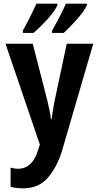

<svg xmlns="http://www.w3.org/2000/svg" viewBox="-20 -785 540 1050"><path d="M328 -605Q360 -633 400.5 -679Q441 -725 455 -756V-765H340Q332 -744 311 -703Q290 -662 265 -618V-605ZM163 -605Q202 -638 240.5 -681Q279 -724 294 -756V-765H179Q170 -744 150 -703.5Q130 -663 105 -618V-605ZM322 30 490 -546H345L279 -235Q275 -213 270 -185.5Q265 -158 262 -133H259Q255 -162 249.5 -187.5Q244 -213 239 -235L159 -546H10L198 6L185 45Q154 138 78 138Q61 138 38 132V237Q73 245 107 245Q195 245 246 182Q297 119 322 30Z"/></svg>

Font: Noto Sans Mono UI Condensed
Style: Bold
Weight: 700
Width: 3
Designer: Monotype Design team
Foundry: Monotype Imaging Inc.
Version: 1.000